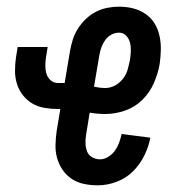

<svg xmlns="http://www.w3.org/2000/svg" viewBox="-20 -548 540 576"><path d="M274 8Q253 8 233 4Q213 0 196.5 -10.5Q180 -21 168.5 -37.5Q157 -54 151.5 -73Q146 -92 146.5 -113Q147 -134 150 -155L161 -221H154Q133 -221 113 -224.5Q93 -228 77 -237.5Q61 -247 49 -262Q37 -277 31 -296Q25 -315 25 -335.5Q25 -356 28 -376L33 -407H123L118 -376Q116 -363 116 -350.5Q116 -338 119.5 -326.5Q123 -315 132 -307Q141 -299 154 -299H174L190 -395Q193 -412 198.5 -429.5Q204 -447 214 -462.5Q224 -478 237.5 -491Q251 -504 267.5 -512.5Q284 -521 302 -524.5Q320 -528 337 -528Q359 -528 379 -523Q399 -518 416 -506.5Q433 -495 443.5 -478Q454 -461 458.5 -440.5Q463 -420 462.5 -398.5Q462 -377 459 -356Q454 -327 441.5 -298.5Q429 -270 406.5 -248Q384 -226 354.5 -216Q325 -206 296 -206Q284 -206 272.5 -207Q261 -208 249 -210L238 -142Q236 -129 236.5 -116.5Q237 -104 241.5 -93Q246 -82 257 -76Q268 -70 280 -70Q293 -70 305.5 -78Q318 -86 325.5 -97Q333 -108 337.5 -120.5Q342 -133 345 -146L431 -135Q426 -108 413 -81.5Q400 -55 379 -34Q358 -13 329.5 -2.5Q301 8 274 8ZM296 -284Q311 -284 325 -291.5Q339 -299 349 -312Q359 -325 363 -339.5Q367 -354 370 -369Q372 -382 372.5 -395Q373 -408 370 -420Q367 -432 358.5 -441Q350 -450 337 -450Q325 -450 314 -444Q303 -438 295.5 -427.5Q288 -417 284 -405.5Q280 -394 278 -382L262 -288Q271 -286 279 -285Q287 -284 296 -284Z"/></svg>

Font: Iosevka Semibold
Style: Italic
Weight: 600
Italic angle: -9°
Monospace: yes
Designer: Belleve Invis
Foundry: Belleve Invis
Version: Version 32.5.0; ttfautohint (v1.8.4)